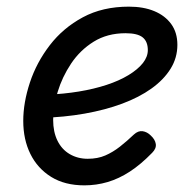

<svg xmlns="http://www.w3.org/2000/svg" viewBox="-20 -539 566 578"><path d="M234 19Q175 19 134 -6.5Q93 -32 71.5 -75.5Q50 -119 50 -175Q50 -230 70 -290.5Q90 -351 130 -403Q170 -455 229.5 -487Q289 -519 368 -519Q412 -519 444.5 -505.5Q477 -492 495.5 -466.5Q514 -441 514 -404Q514 -365 493.5 -332Q473 -299 436 -272.5Q399 -246 348 -227Q297 -208 235 -197Q173 -186 102 -184L122 -254Q172 -256 217.5 -263.5Q263 -271 301 -283.5Q339 -296 367 -313Q395 -330 410 -349Q425 -368 425 -388Q425 -414 409.5 -426.5Q394 -439 358 -439Q303 -439 262 -413.5Q221 -388 194 -347.5Q167 -307 153.5 -262Q140 -217 140 -178Q140 -142 153 -115.5Q166 -89 190 -75Q214 -61 244 -61Q274 -61 297 -71Q320 -81 341 -97.5Q362 -114 383 -134Q396 -146 409.5 -144Q423 -142 434 -131Q447 -119 449 -105.5Q451 -92 438 -79Q404 -44 371 -22.5Q338 -1 304 9Q270 19 234 19Z"/></svg>

Font: Playwrite NO
Style: Regular
Weight: 400
Designer: Veronika Burian, José Scaglione
Foundry: TypeTogether
Version: Version 1.002